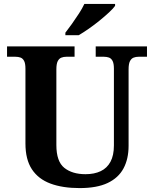

<svg xmlns="http://www.w3.org/2000/svg" viewBox="-20 -951 787 981"><path d="M387 10Q300 10 238 -13Q176 -36 143 -86Q110 -136 110 -218V-600Q110 -627 103 -640Q96 -653 84.5 -657Q73 -661 59 -661H16V-714H361V-661H319Q305 -661 293.5 -656.5Q282 -652 275 -638.5Q268 -625 268 -596V-210Q268 -126 308.5 -93.5Q349 -61 417 -61Q462 -61 494.5 -76.5Q527 -92 544.5 -124.5Q562 -157 562 -208V-600Q562 -627 555 -640Q548 -653 536.5 -657Q525 -661 511 -661H469V-714H731V-661H688Q674 -661 662.5 -656.5Q651 -652 644 -638.5Q637 -625 637 -596V-206Q637 -139 611 -90.5Q585 -42 530 -16Q475 10 387 10ZM314 -784Q329 -803 347.5 -829Q366 -855 383.5 -882Q401 -909 411 -931H568V-921Q559 -908 537.5 -888Q516 -868 489 -846Q462 -824 434 -804.5Q406 -785 382 -771H314Z"/></svg>

Font: Noto Serif Tamil
Style: Bold
Weight: 700
Designer: Indian Type Foundry, Tom Grace, and the Monotype Design Team
Foundry: Monotype Imaging Inc.
Version: Version 2.003